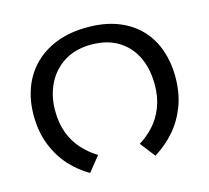

<svg xmlns="http://www.w3.org/2000/svg" viewBox="-87 -668 849 779"><g transform="rotate(-15 337.0 -278.5)"><path d="M341 -566Q415 -566 470.5 -544Q526 -522 562.5 -483Q599 -444 617 -392Q635 -340 635 -281Q635 -211 614 -156.5Q593 -102 557 -61Q521 -20 474 9L425 -54Q458 -74 485.5 -104Q513 -134 529.5 -176Q546 -218 546 -271Q546 -337 522 -387Q498 -437 451.5 -465.5Q405 -494 338 -494Q272 -494 225 -464.5Q178 -435 153 -385Q128 -335 128 -273Q128 -221 143 -180Q158 -139 185.5 -108Q213 -77 250 -54L200 8Q157 -16 120.5 -55.5Q84 -95 61.5 -150.5Q39 -206 39 -277Q39 -339 58.5 -391.5Q78 -444 116.5 -483Q155 -522 211.5 -544Q268 -566 341 -566Z"/></g></svg>

Font: malayalam25
Style: Book
Weight: 400
Designer: Jelle Bosma - Monotype Design Team
Foundry: Monotype Imaging Inc.
Version: Version 2.003